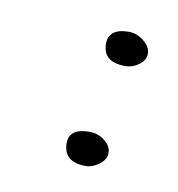

<svg xmlns="http://www.w3.org/2000/svg" viewBox="-39 -203 248 268"><g transform="rotate(10 85.0 -69.5)"><path d="M128 -119Q96 -119 96 -145Q96 -167 125 -167Q136 -167 146 -159Q156 -151 156 -141.5Q156 -132 147 -125.5Q138 -119 128 -119ZM98 28Q66 28 66 1Q66 -20 95 -20Q107 -20 116.5 -12.5Q126 -5 126 4.5Q126 14 116.5 21Q107 28 98 28Z"/></g></svg>

Font: Qwigley
Style: Regular
Weight: 400
Designer: Robert E. Leuschke
Foundry: Robert E. Leuschke
Version: Version 1.003